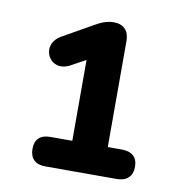

<svg xmlns="http://www.w3.org/2000/svg" viewBox="-57 -762 495 533"><g transform="rotate(10 190.0 -495.5)"><path d="M104 -282H306C334 -282 350 -297 350 -324C350 -351 334 -365 306 -365H266V-664C266 -692 251 -709 223 -709C203 -709 187 -702 168 -691L85 -644C31 -613 69 -539 126 -571L166 -593V-365H104C76 -365 61 -351 61 -324C61 -297 76 -282 104 -282Z"/></g></svg>

Font: SN Pro SemiBold
Style: Regular
Weight: 600
Designer: Tobias Whetton
Foundry: Supernotes
Version: Version 1.003;Glyphs 3.3 (3324)